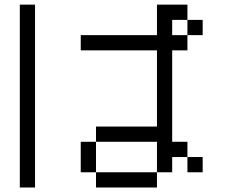

<svg xmlns="http://www.w3.org/2000/svg" viewBox="-20 -887 1040 840"><path d="M733.3 -800V-733.3H800V-666.7H733.3V-266.7H800V-200H733.3V-133.3H666.7V-266.7H400V-333.3H666.7V-666.7H333.3V-733.3H666.7V-866.7H800V-800ZM133.3 -66.7H66.7V-866.7H133.3ZM866.7 -800V-733.3H800V-800ZM866.7 -133.3H800V-200H866.7ZM400 -133.3H333.3V-266.7H400ZM400 -66.7V-133.3H666.7V-66.7Z"/></svg>

Font: Galmuri14 Regular
Style: Regular
Weight: 400
Designer: Lee Minseo (quiple)
Version: Version 2.399;hotconv 1.1.1;makeotfexe 2.6.0 DEVELOPMENT